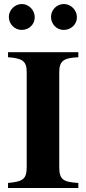

<svg xmlns="http://www.w3.org/2000/svg" viewBox="-20 -936 429 956"><path d="M370 0V-25C294 -30 275 -41 275 -106V-576C275 -632 296 -648 370 -651V-676H20V-651C92 -646 113 -632 113 -576V-106C113 -44 95 -32 20 -25V0ZM153 -850C153 -886 123 -916 89 -916C54 -916 24 -886 24 -852C24 -816 53 -787 88 -787C125 -787 153 -815 153 -850ZM363 -850C363 -886 333 -916 298 -916C263 -916 234 -887 234 -852C234 -816 262 -787 297 -787C334 -787 363 -815 363 -850Z"/></svg>

Font: XITS
Style: Bold
Weight: 700
Designer: MicroPress Inc., with final additions and corrections provided by Coen Hoffman, Elsevier (retired)
Version: Version 1.302